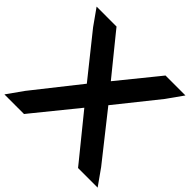

<svg xmlns="http://www.w3.org/2000/svg" viewBox="-280 -979 1237 1237"><g transform="rotate(45 339.0 -360.0)"><path d="M338.5 -494.9 537.5 -740 561.6 -770H743.2L665.2 -660L436.5 -374.2L685.2 -60L763.2 50H584.6L560.5 20L338.5 -253.4L116.5 20L92.4 50H-86.2L-8.2 -60L240.5 -374.2L11.8 -660L-66.2 -770H115.4L139.5 -740Z"/></g></svg>

Font: Nordica Plus
Style: NordicaClassicRgExt
Weight: 500
Version: Version 1.01